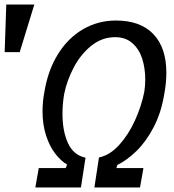

<svg xmlns="http://www.w3.org/2000/svg" viewBox="-142 -822 762 842"><path d="M28 -85H146L152.5 -100Q124.5 -116.5 99.8 -148.8Q75 -181 59.8 -228.5Q44.5 -276 44.5 -334Q44.5 -376.5 53 -420.5Q68.5 -514.5 112.5 -585Q156.5 -655.5 222.2 -693.8Q288 -732 366.5 -732Q474 -732 530.8 -672.2Q587.5 -612.5 587.5 -503Q587.5 -457 578 -407.5Q564.5 -326 531.2 -263Q498 -200 456.2 -159.5Q414.5 -119 372.5 -98.5L368.5 -85H487L472 0H272L292 -131.5Q339.5 -141 380.8 -186.5Q422 -232 450.5 -295.2Q479 -358.5 491 -420.5Q495 -447.5 495 -473.5Q495 -522 481.8 -564Q468.5 -606 438.8 -632.5Q409 -659 363 -659Q305 -659 258 -621Q211 -583 180.8 -525Q150.5 -467 139 -407.5Q132 -364.5 132 -323Q132 -247 156.2 -194.2Q180.5 -141.5 233 -130.5L213 0H13ZM8.5 -802 -55.5 -593.5H-121.5L-114.5 -802Z"/></svg>

Font: JuliaMono
Style: Italic
Weight: 400
Italic angle: -9°
Monospace: yes
Designer: cormullion
Foundry: corm
Version: Version 0.057; ttfautohint (v1.8.4)